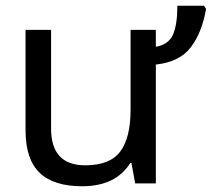

<svg xmlns="http://www.w3.org/2000/svg" viewBox="-20 -639 738 669"><path d="M691 -619 698 -608Q684 -526 645 -474.5Q606 -423 523 -414V0H451L438 -71H434Q383 10 266 10Q167 10 118 -37Q69 -84 69 -185V-535H158V-191Q158 -63 277 -63Q363 -63 399 -111Q435 -159 435 -257V-535H523V-476Q568 -484 583 -519Q598 -554 598 -619Z"/></svg>

Font: Advent Sans Logo
Style: Regular
Weight: 400
Designer: Types & Symbols
Foundry: Types & Symbols
Version: Version 1.002